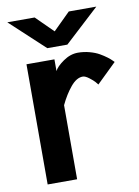

<svg xmlns="http://www.w3.org/2000/svg" viewBox="-85 -808 625 865"><g transform="rotate(-10 227.5 -375.5)"><path d="M62 -549.8H189.9V-496.1Q199.2 -515.6 231.7 -538.3Q264.2 -561 298.8 -561Q325.7 -561 351.8 -554Q377.9 -546.9 395.8 -536.6Q413.6 -526.4 427.5 -515.9Q441.4 -505.4 448.2 -498L455.1 -491.2L365.2 -403.8Q361.3 -409.2 354.5 -417Q347.7 -424.8 330.6 -438Q313.5 -451.2 301.8 -451.2Q273.4 -451.2 246.1 -418.2Q218.8 -385.3 196.8 -338.9V0H62ZM258.8 -605H167L9.8 -751H134.8L212.9 -673.8L291 -751H417Z"/></g></svg>

Font: Junction Bold
Style: Bold
Weight: 700
Designer: Caroline Hadilaksono
Foundry: Caroline Hadilaksono
Version: Version 001.001